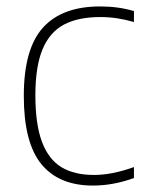

<svg xmlns="http://www.w3.org/2000/svg" viewBox="-20 -568 453 597"><path d="M54 -270Q54 -416 113.5 -482Q173 -548 291.5 -548Q348.5 -548 396.5 -533.5V-499.5Q343.5 -515 292.5 -515Q223 -515 178.8 -491.5Q134.5 -468 112.2 -414.5Q90 -361 90 -272Q90 -181.5 110.5 -127Q131 -72.5 171 -48.2Q211 -24 272.5 -24Q328 -24 396.5 -48.5V-14.5Q332.5 9 269 9Q163 9 108.5 -57.8Q54 -124.5 54 -270Z"/></svg>

Font: Encode Sans Thin
Style: Regular
Weight: 250
Designer: Multiple Designers
Foundry: Impallari Type
Version: Version 2.000